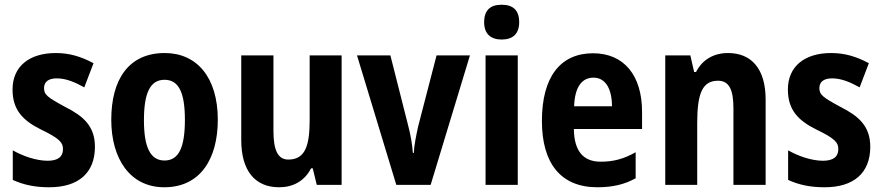

<svg xmlns="http://www.w3.org/2000/svg" viewBox="-20 -781 3726 811"><path d="M381 -161C381 -249 331 -291 256 -329C180 -370 166 -381 166 -409C166 -435 184 -450 220 -450C260 -450 298 -433 336 -412L375 -514C323 -542 273 -557 216 -557C103 -557 33 -500 33 -403C33 -319 74 -273 153 -234C234 -195 246 -178 246 -151C246 -119 225 -102 181 -102C133 -102 76 -122 34 -146V-21C80 0 128 10 188 10C311 10 381 -50 381 -161Z M900 -275C900 -456 810 -557 676 -557C523 -557 450 -445 450 -275C450 -112 528 10 674 10C829 10 900 -114 900 -275ZM588 -273C588 -388 614 -444 675 -444C736 -444 761 -388 761 -275C761 -160 736 -103 675 -103C614 -103 588 -161 588 -273Z M1423 -547H1288V-275C1288 -167 1270 -107 1198 -107C1153 -107 1135 -148 1135 -228V-547H999V-190C999 -61 1056 10 1159 10C1218 10 1266 -16 1294 -70H1301L1318 0H1423Z M1654 0H1799L1965 -547H1824L1746 -246C1737 -204 1729 -166 1728 -135H1724C1721 -174 1714 -213 1704 -251L1629 -547H1488Z M2099 -761C2052 -761 2025 -739 2025 -687C2025 -637 2054 -614 2099 -614C2145 -614 2173 -637 2173 -687C2173 -738 2147 -761 2099 -761ZM2167 -547H2031V0H2167Z M2485 -556C2347 -556 2269 -456 2269 -270C2269 -92 2348 10 2503 10C2568 10 2618 -2 2665 -28V-138C2614 -109 2570 -98 2517 -98C2443 -98 2405 -144 2404 -236H2692V-309C2692 -462 2616 -556 2485 -556ZM2487 -453C2538 -453 2565 -405 2565 -332H2405C2408 -417 2440 -453 2487 -453Z M3055 -557C2996 -557 2947 -530 2920 -477H2912L2896 -547H2790V0H2925V-261C2925 -387 2947 -440 3013 -440C3061 -440 3078 -400 3078 -323V0H3214V-360C3214 -491 3154 -557 3055 -557Z M3656 -161C3656 -249 3606 -291 3531 -329C3455 -370 3441 -381 3441 -409C3441 -435 3459 -450 3495 -450C3535 -450 3573 -433 3611 -412L3650 -514C3598 -542 3548 -557 3491 -557C3378 -557 3308 -500 3308 -403C3308 -319 3349 -273 3428 -234C3509 -195 3521 -178 3521 -151C3521 -119 3500 -102 3456 -102C3408 -102 3351 -122 3309 -146V-21C3355 0 3403 10 3463 10C3586 10 3656 -50 3656 -161Z"/></svg>

Font: Noto Sans Devanagari UI Condensed
Style: Bold
Weight: 700
Width: 3
Designer: Jelle Bosma - Monotype Design Team
Foundry: Monotype Imaging Inc.
Version: Version 2.004